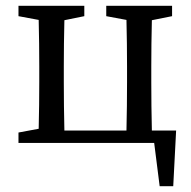

<svg xmlns="http://www.w3.org/2000/svg" viewBox="-20 -495 661 665"><path d="M348 -439V-475H576V-439L506 -425Q505 -388 504.5 -343.5Q504 -299 504 -265V-210Q504 -174 504.5 -127.5Q505 -81 506 -43H590L580 150H533L514 0H44V-36L114 -49Q115 -87 115.5 -131.5Q116 -176 116 -210V-265Q116 -299 115.5 -344Q115 -389 114 -426L44 -439V-475H272V-439L203 -425Q202 -388 201.5 -343.5Q201 -299 201 -265V-210Q201 -174 201.5 -127.5Q202 -81 203 -43H418Q419 -81 419.5 -127.5Q420 -174 420 -210V-265Q420 -299 419.5 -344Q419 -389 418 -426Z"/></svg>

Font: Source Serif Pro
Style: Regular
Weight: 400
Designer: Frank Grießhammer
Foundry: Adobe Systems Incorporated
Version: Version 3.001;hotconv 1.0.111;makeotfexe 2.5.65597